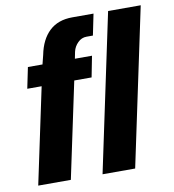

<svg xmlns="http://www.w3.org/2000/svg" viewBox="-79 -759 750 829"><g transform="rotate(-10 296.5 -345.0)"><path d="M111 -420H48L67 -512H131L141 -552Q154 -618 192 -654Q230 -690 293 -690H386L367 -597H339Q317 -597 300.5 -580.5Q284 -564 279 -542L273 -512H348L330 -420H254L165 0H22ZM450 -690H593L447 0H304Z"/></g></svg>

Font: Decalotype
Style: Bold Italic
Weight: 700
Italic angle: -12°
Designer: Alfredo Marco Pradil
Foundry: Alfredo Marco Pradil
Version: Version 1.0